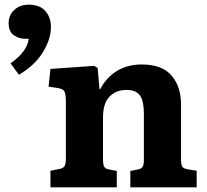

<svg xmlns="http://www.w3.org/2000/svg" viewBox="-20 -802 887 822"><path d="M196 0V-71L236 -79Q251 -82 256.5 -91Q262 -100 262 -127V-366Q262 -398 256 -410Q250 -422 227 -425L188 -431L196 -507L383 -520L398 -511L406 -420H409Q434 -469 479.5 -497.5Q525 -526 587 -526Q674 -526 714.5 -478.5Q755 -431 755 -355V-118Q755 -97 760.5 -88.5Q766 -80 785 -77L822 -71V0H538V-70L568 -76Q585 -79 590.5 -87.5Q596 -96 596 -118V-313Q596 -370 579 -393.5Q562 -417 522 -417Q477 -417 449 -388.5Q421 -360 421 -298V-121Q421 -99 425.5 -89.5Q430 -80 445 -77L480 -70V0ZM61 -482 25 -531Q96 -580 103 -636H87Q61 -636 39 -651.5Q17 -667 17 -703Q17 -737 41 -759.5Q65 -782 104 -782Q150 -782 174 -755Q198 -728 198 -687Q198 -634 163 -577.5Q128 -521 61 -482Z"/></svg>

Font: Literata
Style: Bold
Weight: 700
Designer: Latin by Veronika Burian and Jose Scaglione. Greek by Irene Vlachou. Cyrillic by Vera Evstafieva.
Foundry: TypeTogether
Version: Version 3.103; ttfautohint (v1.8.4.7-5d5b);gftools[0.9.29]